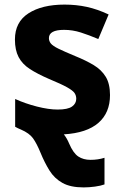

<svg xmlns="http://www.w3.org/2000/svg" viewBox="-20 -576 537 836"><path d="M344 240Q287 240 252 220.5Q217 201 195.5 166.5Q174 132 156 88Q140 49 124 26.5Q108 4 71 -12Q65 -14 58.5 -17.5Q52 -21 46 -24V-145Q90 -125 141 -112Q192 -99 231 -99Q275 -99 293.5 -112Q312 -125 312 -146Q312 -160 304.5 -171Q297 -182 272 -196Q247 -210 194 -232Q143 -254 110 -275.5Q77 -297 61 -327.5Q45 -358 45 -404Q45 -480 104 -518Q163 -556 261 -556Q312 -556 358 -546Q404 -536 453 -513L408 -406Q368 -423 332 -434.5Q296 -446 259 -446Q193 -446 193 -410Q193 -397 201.5 -386.5Q210 -376 234.5 -364Q259 -352 307 -332Q354 -313 388 -292.5Q422 -272 440.5 -241.5Q459 -211 459 -162Q459 -85 408.5 -41Q358 3 258 9Q272 27 281 49Q299 91 321 105.5Q343 120 374 120Q407 120 435 111V227Q419 233 393.5 236.5Q368 240 344 240Z"/></svg>

Font: Noto IKEA Latin
Style: Bold
Weight: 700
Designer: Monotype Design Team
Foundry: Monotype Imaging Inc.
Version: Version 1.0